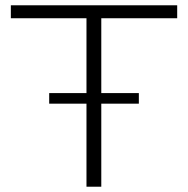

<svg xmlns="http://www.w3.org/2000/svg" viewBox="-20 -706 711 726"><path d="M307 0V-637H21V-686H650V-637H363V0ZM166 -314V-354H505V-314Z"/></svg>

Font: Archivo SemiExpanded Thin
Style: Regular
Weight: 250
Width: 6
Designer: Hector Gatti
Foundry: Omnibus-Type
Version: Version 2.001